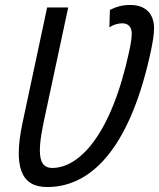

<svg xmlns="http://www.w3.org/2000/svg" viewBox="-20 -744 642 774"><path d="M170 10C364 10 510 -174 588 -537C595 -572 601 -602 601 -631C601 -682 573 -724 505 -724C472 -724 447 -716 423 -704L421 -634C437 -644 454 -650 473 -650C497 -650 511 -635 511 -609C511 -589 507 -566 501 -538C428 -197 298 -67 191 -67C139 -67 128 -116 155 -247L255 -714H170L70 -245C34 -71 65 10 170 10Z"/></svg>

Font: Noto Sans SemiCondensed
Style: Italic
Weight: 400
Width: 4
Italic angle: -12°
Designer: Monotype Design Team
Foundry: Monotype Imaging Inc.
Version: Version 2.013